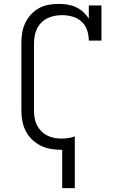

<svg xmlns="http://www.w3.org/2000/svg" viewBox="-20 -763 640 988"><path d="M300 205V8Q299 8 298.5 8Q298 8 297 8Q270 8 242.5 3.5Q215 -1 190.5 -13Q166 -25 145.5 -44.5Q125 -64 112.5 -88.5Q100 -113 95 -140Q90 -167 90 -195V-540Q90 -566 94 -592.5Q98 -619 109 -643Q120 -667 138 -687Q156 -707 179 -720Q202 -733 228.5 -738Q255 -743 281 -743Q304 -743 326.5 -739.5Q349 -736 370 -726.5Q391 -717 408 -701.5Q425 -686 437 -667V-735H502V-554H437Q437 -581 428.5 -607Q420 -633 400 -651.5Q380 -670 353.5 -677.5Q327 -685 300 -685Q281 -685 261.5 -681.5Q242 -678 224.5 -669.5Q207 -661 193 -647Q179 -633 170.5 -615.5Q162 -598 158.5 -578.5Q155 -559 155 -540V-195Q155 -176 158 -156.5Q161 -137 169.5 -120Q178 -103 191.5 -89Q205 -75 222.5 -66Q240 -57 259 -53.5Q278 -50 297 -50Q314 -50 331.5 -52.5Q349 -55 365 -61V205Z"/></svg>

Font: Iosevka Curly Slab LtEx
Style: Regular
Weight: 300
Width: 7
Monospace: yes
Designer: Belleve Invis
Foundry: Belleve Invis
Version: Version 11.1.0; ttfautohint (v1.8.3)